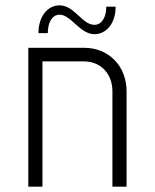

<svg xmlns="http://www.w3.org/2000/svg" viewBox="-20 -699 580 719"><path d="M86 0H139V-469H295C357 -469 401 -423 401 -357V0H454V-357C454 -452 387 -520 295 -520H86ZM124 -575H159C159 -616 176 -644 203 -644C246 -644 279 -571 334 -571C377 -571 413 -610 413 -674H378C378 -630 358 -606 334 -606C287 -606 259 -679 203 -679C158 -679 124 -637 124 -575Z"/></svg>

Font: Grotesk 01 Extrafine
Style: Bold
Weight: 400
Designer: Frank Adebiaye, contributions by Jérémy Landes, Ariel Martín Pérez
Foundry: Velvetyne Type Foundry
Version: Version 3.000;Glyphs 3.1.2 (3150)